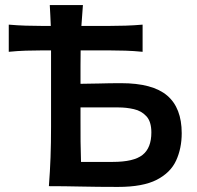

<svg xmlns="http://www.w3.org/2000/svg" viewBox="-20 -733 774 756"><path d="M172.5 0Q177 -59 179 -113.5Q181 -168 181 -234.5V-474.5Q181 -490.5 181 -505.2Q181 -520 181 -534.5H142Q113.5 -534.5 81.2 -533.5Q49 -532.5 14.5 -529V-636Q49 -633 81.2 -632Q113.5 -631 142 -631H180Q179 -651 178.2 -671.5Q177.5 -692 176 -713H306.5Q303 -670.5 300.5 -631H413.5Q442 -631 474.2 -632Q506.5 -633 541.5 -636V-529Q506.5 -532.5 474.2 -533.5Q442 -534.5 413.5 -534.5H297.5Q297 -506.5 297 -474.5V-403Q327.5 -403 369 -404.2Q410.5 -405.5 456.5 -405.5Q581 -405.5 638.2 -356.8Q695.5 -308 695.5 -208.5Q695.5 -149 673.5 -101Q651.5 -53 597 -25Q542.5 3 444.5 3Q363 3 297.2 1.5Q231.5 0 172.5 0ZM299 -95.5H424Q506.5 -95.5 541.2 -123Q576 -150.5 576 -211.5Q576 -254 556.5 -275.2Q537 -296.5 507.2 -303.2Q477.5 -310 447 -310H297V-261Q297 -215.5 297.2 -176Q297.5 -136.5 299 -95.5Z"/></svg>

Font: Commissioner Flair Medium
Style: Regular
Weight: 500
Designer: Kostas Bartsokas
Foundry: Kostas Bartsokas
Version: Version 1.000; ttfautohint (v1.8.3)